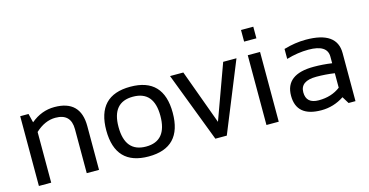

<svg xmlns="http://www.w3.org/2000/svg" viewBox="-73 -1031 2618 1363"><g transform="rotate(-15 1236.5 -349.0)"><path d="M73.2 0V-512.7H134.3L150.4 -447.3Q229 -512.7 323.2 -512.7Q515.1 -512.7 515.1 -321.8V0H424.8V-323.2Q424.8 -437.5 311 -437.5Q233.4 -437.5 163.6 -372.6V0Z M881.3 -73.2Q1035.2 -73.2 1035.2 -258.3Q1035.2 -439.5 881.3 -439.5Q727.5 -439.5 727.5 -258.3Q727.5 -73.2 881.3 -73.2ZM637.2 -256.3Q637.2 -512.7 881.3 -512.7Q1125.5 -512.7 1125.5 -256.3Q1125.5 -0.5 881.3 -0.5Q638.2 -0.5 637.2 -256.3Z M1174.3 -512.7H1272L1418.9 -110.8L1564.9 -512.7H1662.6L1454.1 0H1370.1Z M1835.9 -512.7V0H1745.6V-512.7ZM1835.9 -698.2V-612.8H1745.6V-698.2Z M1967.8 -154.8Q1967.8 -312.5 2175.8 -312.5Q2242.7 -312.5 2309.6 -302.7V-351.1Q2309.6 -439.5 2171.4 -439.5Q2092.3 -439.5 2009.3 -415V-488.3Q2092.3 -512.7 2171.4 -512.7Q2399.9 -512.7 2399.9 -353.5V0H2349.1L2317.9 -50.8Q2241.2 0 2150.9 0Q1967.8 0 1967.8 -154.8ZM2175.8 -239.3Q2058.1 -239.3 2058.1 -156.2Q2058.1 -73.2 2150.9 -73.2Q2244.6 -73.2 2309.6 -123V-229.5Q2242.7 -239.3 2175.8 -239.3Z"/></g></svg>

Font: Sansation
Style: Regular
Weight: 400
Designer: Bernd Montag
Version: Version 1.301